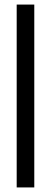

<svg xmlns="http://www.w3.org/2000/svg" viewBox="-20 -820 223 840"><path d="M53 0V-800H130V0Z"/></svg>

Font: Big Shoulders Display Thin Medium
Style: Regular
Weight: 500
Version: Version 2.002